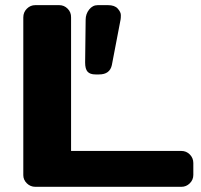

<svg xmlns="http://www.w3.org/2000/svg" viewBox="-20 -720 775 740"><path d="M69.8 -44.9V-652.8Q69.8 -672.9 83.5 -686.5Q97.2 -700.2 116.2 -700.2H208Q227.1 -700.2 240.7 -686.5Q254.4 -672.9 253.9 -652.8V-138.2H679.2Q698.2 -138.2 711.7 -124.5Q725.1 -110.8 725.1 -91.8V-45.9Q725.1 -26.9 711.4 -13.4Q697.8 0 679.2 0H116.2Q97.2 0 83.5 -13.4Q69.8 -26.9 69.8 -44.9ZM308.1 -479 310.1 -644Q310.1 -666 323.5 -683.1Q336.9 -700.2 356.9 -700.2H396Q421.9 -700.2 433.8 -686.8Q445.8 -673.3 445.8 -661.9Q445.8 -650.4 444.8 -645L411.1 -469.2Q403.3 -433.1 361.8 -433.1H348.1Q327.1 -433.1 317.6 -443.6Q308.1 -454.1 308.1 -479Z"/></svg>

Font: Days One
Style: Regular
Weight: 400
Designer: Alexander Kalachev, Alexey Maslov, Jovanny Lemonad
Foundry: Alexander Kalachev, Alexey Maslov, Jovanny Lemonad
Version: Version 1.002